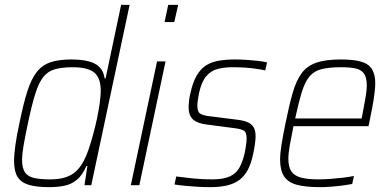

<svg xmlns="http://www.w3.org/2000/svg" viewBox="-20 -763 1600 791"><path d="M182 8Q130 8 98.5 -1.5Q67 -11 52.5 -34Q38 -57 38 -99Q38 -127 43.5 -166Q49 -205 60 -255Q76 -335 92.5 -386.5Q109 -438 131.5 -466.5Q154 -495 188 -506.5Q222 -518 273 -518Q315 -518 344.5 -510.5Q374 -503 390.5 -486Q407 -469 411 -440H415L479 -743H514L356 0H328L340 -79H336Q320 -42 297.5 -23Q275 -4 246.5 2Q218 8 182 8ZM186 -24Q224 -24 250 -32.5Q276 -41 294 -58Q312 -75 326 -102Q336 -121 345.5 -149Q355 -177 364 -210Q373 -243 380 -276.5Q387 -310 391 -339.5Q395 -369 395 -389Q395 -442 368.5 -464Q342 -486 280 -486Q236 -486 207 -478Q178 -470 159 -446.5Q140 -423 125.5 -377Q111 -331 95 -255Q84 -203 77.5 -166Q71 -129 71 -104Q71 -71 82.5 -53.5Q94 -36 119.5 -30Q145 -24 186 -24Z M658 -672 673 -743H714L698 -672ZM519 0 627 -510H662L554 0Z M847 8Q822 8 794.5 6.5Q767 5 742 2.5Q717 0 699 -3L706 -36Q726 -34 744 -31.5Q762 -29 779 -27.5Q796 -26 814.5 -25Q833 -24 854 -24Q901 -24 927.5 -36.5Q954 -49 967.5 -74.5Q981 -100 989 -137Q992 -153 994 -167Q996 -181 996 -193Q996 -219 983.5 -225.5Q971 -232 946 -235L831 -250Q792 -255 774.5 -271.5Q757 -288 757 -322Q757 -331 758.5 -346Q760 -361 764 -377Q774 -424 790.5 -452Q807 -480 829.5 -494Q852 -508 882 -513Q912 -518 948 -518Q970 -518 994 -516.5Q1018 -515 1040.5 -512.5Q1063 -510 1080 -506L1073 -473Q1054 -477 1033 -480Q1012 -483 989 -484.5Q966 -486 938 -486Q904 -486 877 -479Q850 -472 830.5 -450Q811 -428 800 -380Q797 -363 795 -350Q793 -337 793 -327Q793 -302 805.5 -294.5Q818 -287 844 -284L956 -270Q982 -267 999 -260Q1016 -253 1024.5 -239.5Q1033 -226 1033 -201Q1033 -190 1030.5 -171Q1028 -152 1023 -129Q1015 -90 1001 -63.5Q987 -37 966 -21.5Q945 -6 915.5 1Q886 8 847 8Z M1298 8Q1238 8 1202 -2Q1166 -12 1150 -37Q1134 -62 1134 -105Q1134 -132 1140 -169Q1146 -206 1156 -254Q1171 -329 1185.5 -379.5Q1200 -430 1222 -460.5Q1244 -491 1282.5 -504.5Q1321 -518 1384 -518Q1437 -518 1468 -509Q1499 -500 1512.5 -478Q1526 -456 1526 -419Q1526 -405 1523 -379.5Q1520 -354 1514 -322Q1508 -290 1501 -256L1498 -243H1189Q1180 -199 1174 -165.5Q1168 -132 1168 -108Q1168 -76 1180 -57.5Q1192 -39 1219.5 -31.5Q1247 -24 1293 -24Q1315 -24 1341.5 -26Q1368 -28 1393.5 -31Q1419 -34 1438 -38L1431 -5Q1416 -2 1393.5 1Q1371 4 1346 6Q1321 8 1298 8ZM1196 -275H1470L1474 -296Q1480 -328 1485.5 -358.5Q1491 -389 1491 -411Q1491 -444 1479.5 -460Q1468 -476 1445 -481Q1422 -486 1386 -486Q1337 -486 1306 -478.5Q1275 -471 1256 -449Q1237 -427 1224 -385.5Q1211 -344 1196 -275Z"/></svg>

Font: Saira SemiCondensed Thin
Style: Italic
Weight: 250
Width: 4
Italic angle: -12°
Designer: Hector Gatti with collaboration of the Omnibus-Type team
Foundry: Omnibus-Type
Version: Version 1.101